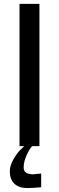

<svg xmlns="http://www.w3.org/2000/svg" viewBox="-20 -742 301 975"><path d="M118.2 212.9Q76.2 212.9 53 190.9Q29.8 168.9 29.8 127.9Q29.8 98.6 49.8 64.2Q69.8 29.8 90.8 12.2L103 0H79.1V-722.2H180.2V0H143.1Q129.4 14.6 114.7 47.1Q100.1 79.6 100.1 108.9Q100.1 143.1 148.9 143.1L189 139.2V209Q142.1 212.9 118.2 212.9Z"/></svg>

Font: Perun
Style: Regular
Weight: 400
Version: Version 1.0000